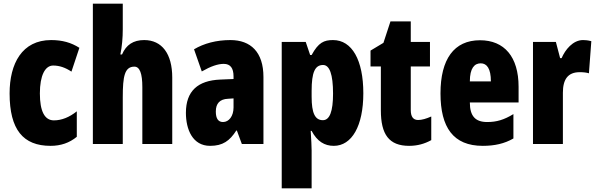

<svg xmlns="http://www.w3.org/2000/svg" viewBox="-20 -780 3231 1040"><path d="M254 10C309 10 356 -6 396 -39V-177C356 -145 314 -128 272 -128C222 -128 196 -177 196 -274C196 -371 224 -425 268 -425C302 -425 334 -414 367 -392L410 -521C366 -549 318 -563 257 -563C99 -563 32 -435 32 -274C32 -78 105 10 254 10Z M645 -621V-760H483V0H645V-253C645 -367 655 -419 708 -419C737 -419 751 -382 751 -308V0H913V-360C913 -489 857 -563 761 -563C702 -563 663 -537 641 -485H632C641 -529 645 -575 645 -621Z M1228 -563C1152 -563 1085 -545 1031 -513L1073 -393C1122 -421 1160 -434 1192 -434C1228 -434 1245 -411 1245 -366V-352L1173 -349C1052 -344 987 -287 987 -169C987 -79 1023 10 1118 10C1187 10 1224 -17 1260 -73H1263L1290 0H1407V-363C1407 -498 1338 -563 1228 -563ZM1215 -245 1245 -247V-198C1245 -151 1220 -119 1188 -119C1162 -119 1149 -138 1149 -176C1149 -220 1171 -243 1215 -245Z M1784 -563C1735 -563 1705 -550 1668 -482H1660L1636 -553H1506V240H1668V35C1668 14 1666 -21 1663 -71H1668C1698 -14 1738 10 1788 10C1886 10 1948 -98 1948 -275C1948 -454 1887 -563 1784 -563ZM1730 -428C1765 -428 1784 -378 1784 -273C1784 -177 1766 -129 1729 -129C1686 -129 1668 -168 1668 -256V-288C1668 -388 1686 -428 1730 -428Z M2245 -130C2218 -130 2205 -148 2205 -184V-420H2309V-553H2205V-664H2095L2057 -548L1987 -506V-420H2043V-182C2043 -52 2087 10 2196 10C2241 10 2280 -1 2316 -21V-149C2289 -137 2265 -130 2245 -130Z M2580 -562C2439 -562 2366 -459 2366 -274C2366 -90 2435 10 2595 10C2659 10 2713 -2 2761 -30V-162C2710 -131 2670 -119 2619 -119C2555 -119 2525 -151 2525 -225H2789V-310C2789 -472 2712 -562 2580 -562ZM2584 -437C2617 -437 2639 -409 2639 -339H2525C2525 -411 2550 -437 2584 -437Z M3138 -563C3083 -563 3041 -510 3022 -465H3014L2991 -553H2867V0H3029V-278C3029 -350 3056 -389 3120 -389C3141 -389 3157 -387 3170 -383L3183 -557C3163 -562 3151 -563 3138 -563Z"/></svg>

Font: Noto Sans Oriya ExtCond Blk
Style: Regular
Weight: 900
Width: 2
Designer: Amélie Bonet and Sol Matas
Foundry: Google LLC
Version: Version 2.006